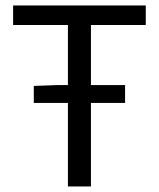

<svg xmlns="http://www.w3.org/2000/svg" viewBox="-20 -676 576 696"><path d="M102.5 -302.9V-364.5L191.4 -367.7H433.4V-302.9ZM226.2 0V-585.4H27.5V-656.3H508.4V-585.4H309.7V0Z"/></svg>

Font: Source Sans 3
Style: Regular
Weight: 200
Designer: Paul D. Hunt
Foundry: Adobe
Version: Version 3.046;hotconv 1.0.118;makeotfexe 2.5.65603